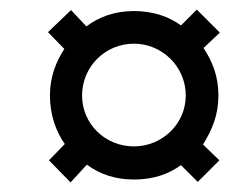

<svg xmlns="http://www.w3.org/2000/svg" viewBox="-20 -522 515 400"><path d="M392 -143 437 -188 403 -221C422 -252 435 -282 435 -323C435 -363 423 -393 404 -422L438 -454L390 -502L357 -469C333 -487 299 -499 259 -499C218 -499 185 -486 160 -467L128 -501L80 -455L114 -420C97 -394 84 -362 84 -323C84 -283 97 -247 115 -222L82 -188L127 -142L161 -179C188 -159 220 -148 259 -148C299 -148 331 -159 357 -178ZM367 -323C367 -264 318 -217 259 -217C199 -217 151 -264 151 -323C151 -383 199 -431 259 -431C318 -431 367 -383 367 -323Z"/></svg>

Font: Advent Pro
Style: Medium
Weight: 500
Designer: Andreas Kalpakidis
Foundry: Andreas Kalpakidis
Version: Version 2.002 2008